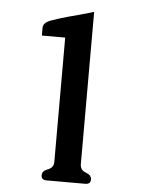

<svg xmlns="http://www.w3.org/2000/svg" viewBox="-52 -743 591 793"><g transform="rotate(5 244.0 -346.0)"><path d="M170.9 9.8Q148.9 9.8 148.9 -9.8Q148.9 -27.8 172.6 -36.4Q196.3 -44.9 196.3 -69.3V-584.5H99.6V-616.7Q99.6 -637.7 130.6 -649.2Q161.6 -660.6 204.6 -672.4Q229.5 -678.7 252.4 -685.1Q275.4 -691.4 306.2 -700.7V-69.3Q306.2 -44.9 329.8 -36.4Q353.5 -27.8 353.5 -9.8Q353.5 9.8 331.5 9.8Z"/></g></svg>

Font: Caudex
Style: Bold
Weight: 700
Version: Version 1.01